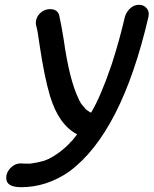

<svg xmlns="http://www.w3.org/2000/svg" viewBox="-20 -560 639 799"><path d="M164 109 167 108H165Q180 104 203 90Q240 67 269 37Q270 37 270 36Q270 35 271 34Q282 25 301 -1Q224 -41 188 -161Q165 -238 145 -371Q137 -430 132 -448Q129 -457 129 -465Q129 -470 130 -474Q135 -501 162 -516Q175 -522 188 -522Q218 -522 226 -498Q237 -448 245 -396Q269 -225 308 -147Q309 -141 314 -137V-134Q320 -125 326.5 -118Q333 -111 337 -105Q341 -103 343 -101Q349 -96 359 -91Q399 -158 443 -287L448 -302Q478 -396 500 -491Q507 -512 522.5 -526Q538 -540 559 -540Q578 -540 590 -526Q599 -516 599 -502Q599 -497 598 -491Q486 -7 268 154Q174 219 68 219Q6 219 6 181Q6 175 7 169Q11 150 28 135Q45 120 66 120Q78 121 105 121Q131 118 164 109Z"/></svg>

Font: Bad Comic
Style: Italic
Weight: 400
Italic angle: -11°
Designer: GGBotNet
Foundry: GGBotNet
Version: 0.95